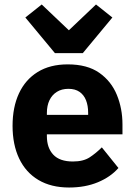

<svg xmlns="http://www.w3.org/2000/svg" viewBox="-20 -824 602 856"><path d="M288 12Q208 12 151.5 -21.5Q95 -55 65.5 -117Q36 -179 36 -263Q36 -346 64.5 -407.5Q93 -469 148 -503Q203 -537 282 -537Q369 -537 422.5 -499.5Q476 -462 501 -401Q526 -340 526 -269V-225H189V-217Q189 -165 217.5 -134.5Q246 -104 305 -104Q352 -104 380.5 -123Q409 -142 434 -167L508 -75Q473 -35 416.5 -11.5Q360 12 288 12ZM285 -428Q255 -428 233.5 -414.5Q212 -401 200.5 -377Q189 -353 189 -320V-312H373V-321Q373 -353 363.5 -377Q354 -401 334.5 -414.5Q315 -428 285 -428ZM349 -587H225L93 -746L166 -804L287 -689L408 -804L481 -746Z"/></svg>

Font: IBM Plex Sans
Style: Bold
Weight: 700
Designer: Mike Abbink, Paul van der Laan, Pieter van Rosmalen
Foundry: Bold Monday
Version: Version 3.201